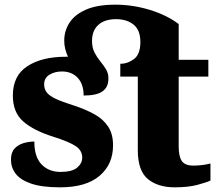

<svg xmlns="http://www.w3.org/2000/svg" viewBox="-20 -792 940 822"><path d="M238 10Q159 10 113 -6Q67 -22 47 -48.5Q27 -75 27 -108Q27 -139 42 -155.5Q57 -172 80 -179Q103 -186 127 -186Q127 -120 158 -88Q189 -56 239 -56Q289 -56 310.5 -74.5Q332 -93 332 -117Q332 -148 304 -166.5Q276 -185 210 -206Q124 -233 79.5 -272Q35 -311 35 -383Q35 -468 97 -508.5Q159 -549 261 -549Q267 -549 271 -549Q264 -564 259.5 -581.5Q255 -599 255 -618Q255 -659 277 -694Q299 -729 347.5 -750.5Q396 -772 474 -772Q549 -772 622 -749.5Q695 -727 745 -689V-536H872V-464H745V-165Q745 -122 758.5 -102.5Q772 -83 808 -83Q827 -83 846.5 -85.5Q866 -88 881 -92V-19Q864 -11 825 -0.5Q786 10 728 10Q656 10 613 -25.5Q570 -61 570 -149V-464H495V-519Q527 -519 554 -539.5Q581 -560 581 -612Q581 -663 552 -686.5Q523 -710 477 -710Q428 -710 401 -685.5Q374 -661 374 -617Q374 -588 384.5 -567.5Q395 -547 409 -530Q423 -513 433.5 -496Q444 -479 444 -458Q444 -456 444 -454Q444 -419 419 -401Q394 -383 338 -383Q338 -432 312.5 -459Q287 -486 245 -486Q214 -486 191.5 -472Q169 -458 169 -431Q169 -411 180 -396.5Q191 -382 218.5 -369Q246 -356 297 -340Q346 -324 384 -303Q422 -282 443 -250Q464 -218 464 -170Q464 -88 406 -39Q348 10 238 10Z"/></svg>

Font: Noto Serif ExtraBold
Style: Regular
Weight: 800
Designer: Monotype Design Team
Foundry: Monotype Imaging Inc.
Version: Version 2.014